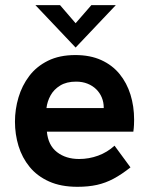

<svg xmlns="http://www.w3.org/2000/svg" viewBox="-20 -717 581 747"><path d="M281.2 9.8Q217.2 9.8 171 -10.9Q124.8 -31.6 95.4 -67.5Q66 -103.4 52.1 -148.9Q38.2 -194.4 38.2 -243.6Q38.2 -291.6 51.9 -337.8Q65.6 -384 93.7 -421.2Q121.8 -458.4 166.5 -480.6Q211.2 -502.8 273.2 -502.8Q330.8 -502.8 373.8 -483.3Q416.8 -463.8 445.1 -429.2Q473.4 -394.6 487.6 -349Q501.8 -303.4 501.8 -251.2Q501.8 -243.6 501.3 -231.2Q500.8 -218.8 498.8 -204.8H162.4Q167.2 -152 201.7 -125.2Q236.2 -98.4 287.6 -98.4Q326.4 -98.4 362 -111.5Q397.6 -124.6 425.6 -150.2L487.6 -65.8Q453.4 -38.6 422.2 -21.9Q391 -5.2 357.5 2.3Q324 9.8 281.2 9.8ZM379.4 -267Q381.4 -275 382.5 -283Q383.6 -291 383.6 -298.4Q383.6 -319.4 376 -337.7Q368.4 -356 354.3 -369.8Q340.2 -383.6 320.4 -391.5Q300.6 -399.4 275.8 -399.4Q238.8 -399.4 214.1 -384.2Q189.4 -369 176.6 -345.6Q163.8 -322.2 160.8 -296.6H420.6ZM274.2 -532 117.8 -697H213.6L274.2 -626.6L335.4 -697H430.6Z"/></svg>

Font: Hanken Grotesk
Style: Regular
Weight: 400
Designer: Alfredo Marco Pradil
Foundry: Hanken Design Co.
Version: Version 3.013